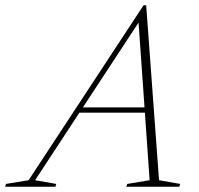

<svg xmlns="http://www.w3.org/2000/svg" viewBox="-82 -705 752 725"><path d="M204.5 -279.5 212 -299.5H485L478 -279.5ZM518.5 -24.5 598.5 -10.5 595 0H395L398.5 -10.5L483 -24.5L440 -637H452.5L50.5 -24.5L130.5 -10.5L127 0H-62.5L-59.5 -10.5L26 -24.5L460 -685H470Z"/></svg>

Font: Newsreader 24pt ExtraLight
Style: Italic
Weight: 250
Italic angle: -17°
Designer: Hugues Gentile
Foundry: Production Type
Version: Version 1.003